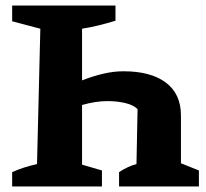

<svg xmlns="http://www.w3.org/2000/svg" viewBox="-20 -675 746 695"><path d="M24 0V-52Q67 -71 114 -81L126 -571L24 -598V-655H398V-600Q369 -591 338.5 -583.5Q308 -576 277 -571V-384Q315 -399 353 -408Q391 -417 427 -417Q526 -417 580.5 -376Q635 -335 635 -257V-84L700 -58V0H411V-52Q445 -74 474 -81L478 -280Q463 -295 433.5 -302Q404 -309 368 -309Q327 -309 277 -295V-79L349 -58V0Z"/></svg>

Font: Piazzolla
Style: Bold
Weight: 700
Designer: Juan Pablo del Peral
Foundry: Huerta Tipografica
Version: Version 1.330